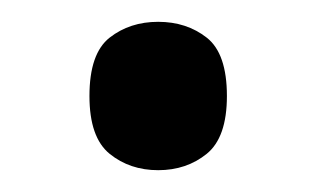

<svg xmlns="http://www.w3.org/2000/svg" viewBox="-20 -149 290 176"><path d="M125 7Q99 7 80.5 -8Q62 -23 62 -61Q62 -100 80.5 -114.5Q99 -129 125 -129Q151 -129 169.5 -114.5Q188 -100 188 -61Q188 -23 169.5 -8Q151 7 125 7Z"/></svg>

Font: Noto Serif Tamil
Style: Regular
Weight: 400
Designer: Indian Type Foundry, Tom Grace, and the Monotype Design Team
Foundry: Monotype Imaging Inc.
Version: Version 2.003